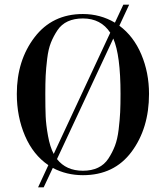

<svg xmlns="http://www.w3.org/2000/svg" viewBox="-20 -730 710 822"><path d="M335 20Q265 20 206 -11L167 72H143L187 -23Q122 -67 87 -148.5Q52 -230 52 -328Q52 -471 128 -570.5Q204 -670 335 -670Q409 -670 472 -633L508 -710H533L491 -620Q552 -575 585 -497Q618 -419 618 -328Q618 -181 543.5 -80.5Q469 20 335 20ZM174 -328Q174 -268 175.5 -232Q177 -196 185.5 -148.5Q194 -101 210 -71L452 -590Q412 -651 335 -651Q298 -651 270.5 -638.5Q243 -626 226 -600.5Q209 -575 198 -547.5Q187 -520 182 -478.5Q177 -437 175.5 -405.5Q174 -374 174 -328ZM335 1Q372 1 399.5 -12Q427 -25 444 -51Q461 -77 472 -105.5Q483 -134 488 -176Q493 -218 494.5 -250Q496 -282 496 -328Q496 -494 465 -565L224 -49Q263 1 335 1Z"/></svg>

Font: Elsie Swash Caps
Style: Regular
Weight: 400
Designer: Alejandro Inler
Foundry: Alejandro Inler
Version: 1.001